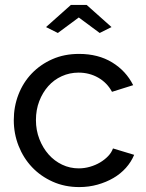

<svg xmlns="http://www.w3.org/2000/svg" viewBox="-20 -750 594 780"><path d="M167 -640 268 -730H332L433 -640L385 -616L300 -679L215 -616ZM36 -262Q36 -317 55 -366Q74 -415 109 -451.5Q144 -488 192.5 -509.5Q241 -531 301 -531Q379 -531 435.5 -496.5Q492 -462 521 -404L435 -377Q415 -414 379 -434.5Q343 -455 299 -455Q263 -455 231 -440.5Q199 -426 176 -400Q153 -374 139.5 -339Q126 -304 126 -262Q126 -221 140 -185Q154 -149 177.5 -122.5Q201 -96 232.5 -81Q264 -66 300 -66Q323 -66 345.5 -72.5Q368 -79 386.5 -90Q405 -101 419 -115.5Q433 -130 439 -147L525 -121Q513 -92 491.5 -68Q470 -44 441 -27Q412 -10 376.5 0Q341 10 302 10Q243 10 194 -12Q145 -34 110 -71Q75 -108 55.5 -157.5Q36 -207 36 -262Z"/></svg>

Font: IngvarSans
Style: Regular
Weight: 500
Version: Version 3.000